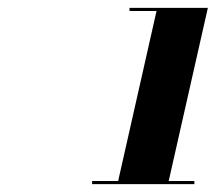

<svg xmlns="http://www.w3.org/2000/svg" viewBox="-20 -926 570 490"><path d="M215 -464V-456H476V-464H410.5L510.5 -906H310.5V-898H379.5L281.5 -464Z"/></svg>

Font: Bodoni* 16pt Fatface
Style: Italic
Weight: 900
Italic angle: -13°
Version: Version 2.3